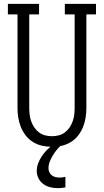

<svg xmlns="http://www.w3.org/2000/svg" viewBox="-20 -755 540 998"><path d="M250 8Q224 8 199 2.5Q174 -3 152 -16.5Q130 -30 114 -50.5Q98 -71 88.5 -94.5Q79 -118 75 -143.5Q71 -169 71 -195V-680H21V-735H183V-680H132V-195Q132 -177 134 -159.5Q136 -142 142 -125Q148 -108 158 -93Q168 -78 182.5 -67Q197 -56 214.5 -51.5Q232 -47 250 -47Q268 -47 285.5 -51.5Q303 -56 317.5 -67Q332 -78 342 -93Q352 -108 358 -125Q364 -142 366 -159.5Q368 -177 368 -195V-680H317V-735H479V-680H429V-195Q429 -169 425 -143.5Q421 -118 411.5 -94.5Q402 -71 386 -50.5Q370 -30 348 -16.5Q326 -3 301 2.5Q276 8 250 8ZM280 223Q260 223 240.5 218Q221 213 205 201.5Q189 190 180 171.5Q171 153 171 134Q171 114 178 95Q185 76 196 59Q207 42 221 27.5Q235 13 251 1L264 -8H298V0Q285 11 274 25Q263 39 254 54Q245 69 238.5 85.5Q232 102 232 120Q232 130 236.5 140Q241 150 249.5 156.5Q258 163 268.5 165.5Q279 168 290 168Q297 168 305 167Q313 166 320 164V219Q310 221 300 222Q290 223 280 223Z"/></svg>

Font: Iosevka Curly Slab Light
Style: Regular
Weight: 300
Monospace: yes
Designer: Belleve Invis
Foundry: Belleve Invis
Version: Version 22.1.2; ttfautohint (v1.8.4)